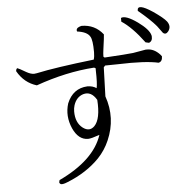

<svg xmlns="http://www.w3.org/2000/svg" viewBox="-60 -871 1039 1030"><g transform="rotate(-5 460.0 -356.0)"><path d="M718 -792Q716 -835 800 -779Q854 -742 870 -721Q890 -693 871 -668Q857 -650 842 -663L814 -701Q783 -738 718 -792ZM763 -616 745 -620Q682 -705 625 -742V-762Q651 -774 714 -729Q772 -687 780 -655Q781 -652 781 -650Q783 -623 763 -616ZM826 -538Q826 -509 805 -505Q735 -521 588 -516Q542 -515 518 -515L510 -506L505 -350Q547 -230 496 -113Q474 -62 436 -22Q367 49 264 90Q231 104 223 96Q219 93 218 88L221 76Q411 -14 455 -147Q409 -131 393 -131Q341 -131 312 -195Q282 -263 303 -330Q335 -408 413 -412Q442 -412 462 -398Q468 -422 466 -492Q466 -499 466 -505L458 -509Q307 -499 144 -441Q77 -461 40 -526Q40 -537 47 -542Q55 -540 94 -517Q117 -504 135 -504Q140 -504 150 -506Q252 -528 460 -552Q465 -568 465 -592Q465 -657 453 -676Q438 -703 384 -710Q378 -727 400 -735L410 -738Q482 -738 526 -682Q526 -671 516 -600Q513 -579 513 -563L519 -558Q640 -565 673 -569L742 -581H748Q786 -582 818 -548ZM460 -335Q431 -385 387 -372Q350 -360 336 -317Q331 -301 331 -284Q331 -223 369 -194Q404 -168 432 -196Q467 -232 460 -335Z"/></g></svg>

Font: cwTeXKai
Style: Medium
Weight: 500
Version: Version 1.17